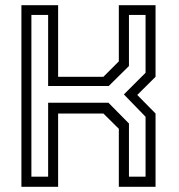

<svg xmlns="http://www.w3.org/2000/svg" viewBox="-20 -720 689 740"><path d="M62.5 0V-700H204V-424H378.5L438 -483.5V-700H579.5V-424L509 -354L579.5 -282.5V0H438V-223.5L378.5 -282.5H204V0ZM101 -39H165.5V-324H398L477 -244V-39H541V-270L457.5 -356L541 -439.5V-662.5H477V-465.5L399 -388.5H165.5V-662.5H101Z"/></svg>

Font: Tourney
Style: Regular
Weight: 400
Designer: Tyler Finck
Foundry: Etcetera Type Co
Version: Version 1.015